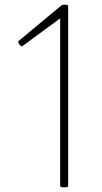

<svg xmlns="http://www.w3.org/2000/svg" viewBox="-20 -781 434 814"><path d="M59 -598 65 -589C70 -584 73 -584 77 -587L235 -703V5C235 10 238 13 244 13H261C266 13 269 10 269 5V-753C269 -758 266 -761 261 -761H250C246 -761 243 -759 239 -757L61 -609C56 -605 56 -602 59 -598Z"/></svg>

Font: LINE Seed JP_OTF Thin
Style: Regular
Weight: 250
Designer: LY Corporation & Fontrix & Fontworks
Version: Version 1.007